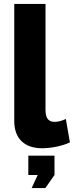

<svg xmlns="http://www.w3.org/2000/svg" viewBox="-20 -750 378 983"><path d="M53 -730H213V-187Q213 -154 225 -140Q237 -126 259 -126Q274 -126 289.5 -130.5Q305 -135 317 -141L338 -21Q308 -7 269 1Q230 9 196 9Q128 9 90.5 -27Q53 -63 53 -131ZM142 213 173 146H125V47H259V146L212 213Z"/></svg>

Font: Raleway ExtraBold
Style: Regular
Weight: 800
Designer: Matt McInerney, Pablo Impallari, Rodrigo Fuenzalida
Foundry: Matt McInerney, Pablo Impallari, Rodrigo Fuenzalida
Version: Version 4.026